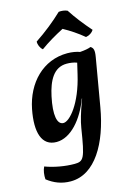

<svg xmlns="http://www.w3.org/2000/svg" viewBox="-144 -781 768 1101"><g transform="rotate(-15 240.0 -231.0)"><path d="M370 -702C354 -709 336 -711 319 -709C271 -663 212 -616 153 -577C152 -559 161 -537 176 -525C217 -555 268 -585 315 -609C355 -587 396 -560 433 -529C453 -532 471 -544 480 -559C437 -608 401 -654 370 -702ZM443 -467C428 -461 406 -457 378 -455C360 -462 332 -467 305 -467C159 -467 56 -357 27 -210C1 -77 27 9 115 9C200 9 277 -82 318 -194H320L313 -175C293 -121 278 -71 272 -33C244 144 236 157 180 157C127 157 62 146 9 126C-1 146 -5 174 -3 199C37 230 81 248 135 248C281 248 373 85 408 -118L457 -403C464 -443 459 -457 443 -467ZM181 -86C143 -86 131 -145 154 -252C173 -340 208 -410 286 -410C306 -410 328 -407 346 -400L331 -336C293 -170 218 -86 181 -86Z"/></g></svg>

Font: Vollkorn Semibold
Style: Italic
Weight: 600
Italic angle: -11°
Designer: Friedrich Althausen
Foundry: Friedrich Althausen
Version: Version 4.015;PS 004.015;hotconv 1.0.88;makeotf.lib2.5.64775